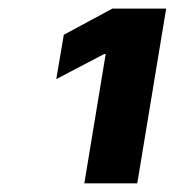

<svg xmlns="http://www.w3.org/2000/svg" viewBox="-20 -857 408 448"><path d="M367.7 -836.9 300.3 -429.2H176.8L226.6 -731H223.1L111.3 -672.4L128.9 -775.9L242.2 -836.9Z"/></svg>

Font: Inter 20pt ExtraBold
Style: Italic
Weight: 800
Italic angle: -9.3988°
Version: Version 4.001;git-66647c0bb